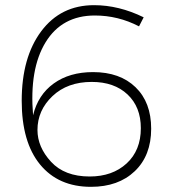

<svg xmlns="http://www.w3.org/2000/svg" viewBox="-20 -722 657 743"><path d="M344 -702Q440 -702 536 -655L518 -620Q437 -662 347 -662Q220 -662 156.5 -558.5Q93 -455 108 -276Q127 -355 188 -399Q249 -443 340 -443Q444 -443 504.5 -384.5Q565 -326 565 -224Q565 -120 501.5 -59.5Q438 1 332 1Q206 1 135 -85.5Q64 -172 64 -332Q64 -500 139.5 -601Q215 -702 344 -702ZM335 -405Q241 -405 183 -350Q125 -295 125 -219Q125 -153 177.5 -96Q230 -39 327 -39Q415 -39 470 -89.5Q525 -140 525 -226Q525 -308 473.5 -356.5Q422 -405 335 -405Z"/></svg>

Font: Montserrat Ultra Light
Style: Regular
Weight: 200
Designer: Julieta Ulanovsky
Foundry: Julieta Ulanovsky
Version: Version 3.100;PS 003.100;hotconv 1.0.88;makeotf.lib2.5.64775